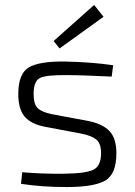

<svg xmlns="http://www.w3.org/2000/svg" viewBox="-20 -746 545 777"><path d="M399 -678 221 -550 197 -580 361 -726ZM310 -205 162 -233Q105 -244 79.5 -274.5Q54 -305 54 -365Q54 -447 95.5 -472.5Q137 -498 240 -497Q350 -495 438 -482L432 -436Q312 -442 248 -442Q168 -443 142 -430.5Q116 -418 116 -365Q116 -324 133 -308Q150 -292 190 -284L339 -256Q397 -244 424 -214.5Q451 -185 451 -126Q451 -41 405.5 -15Q360 11 250 11Q151 11 65 -2L70 -49Q149 -42 239 -43Q328 -44 358.5 -59.5Q389 -75 389 -126Q389 -165 370 -181Q351 -197 310 -205Z"/></svg>

Font: Exo 2.0 Light
Style: Regular
Weight: 300
Designer: Natanael Gama
Version: Version 1.001;PS 001.001;hotconv 1.0.70;makeotf.lib2.5.58329